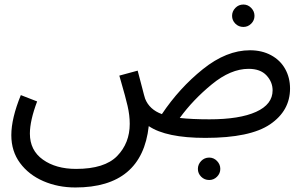

<svg xmlns="http://www.w3.org/2000/svg" viewBox="-20 -596 1346 848"><path d="M1261 -205Q1261 -107 1173 -47Q1085 13 887 13Q714 13 637 -39Q607 232 313 232Q236 232 171.5 204Q107 176 68.5 124Q30 72 30 1Q30 -73 72 -176L144 -148Q112 -63 112 -6Q112 68 169.5 109Q227 150 316 150Q442 150 497.5 93Q553 36 553 -49Q553 -87 543.5 -128Q534 -169 515 -234L507 -262L588 -284Q587 -288 609 -204Q617 -172 621 -160Q640 -112 695 -92Q772 -207 876 -290.5Q980 -374 1084 -374Q1137 -374 1177.5 -352Q1218 -330 1239.5 -291.5Q1261 -253 1261 -205ZM1184 -197Q1184 -234 1157 -263Q1130 -292 1078 -292Q999 -292 915.5 -223.5Q832 -155 774 -75Q828 -69 905 -69Q1038 -69 1111 -102Q1184 -135 1184 -197ZM1005 -526Q1005 -546 1019.5 -561Q1034 -576 1055 -576Q1075 -576 1089.5 -561Q1104 -546 1104 -526Q1104 -506 1089.5 -491.5Q1075 -477 1055 -477Q1034 -477 1019.5 -491.5Q1005 -506 1005 -526ZM854 150Q854 130 868.5 115Q883 100 904 100Q924 100 938.5 115Q953 130 953 150Q953 170 938.5 184.5Q924 199 904 199Q883 199 868.5 184.5Q854 170 854 150Z"/></svg>

Font: Noto Sans Arabic
Style: Regular
Weight: 400
Designer: Nadine Chahine
Foundry: Monotype Imaging Inc.
Version: Version 1.001